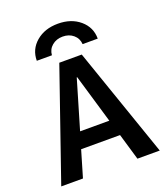

<svg xmlns="http://www.w3.org/2000/svg" viewBox="-169 -1082 1052 1200"><g transform="rotate(-20 357.0 -481.5)"><path d="M559.6 -790H459Q456.1 -829.1 427.7 -853Q399.4 -877 357.4 -877Q315.4 -877 286.6 -853Q257.8 -829.1 254.9 -790H154.3Q154.3 -865.2 211.4 -914.1Q268.6 -962.9 356.9 -962.9Q445.3 -962.9 502.4 -914.1Q559.6 -865.2 559.6 -790ZM282.2 -730.5H431.6L684.6 0H536.1L484.4 -175.8H225.6L173.8 0H29.3ZM257.8 -283.2H452.1L356.4 -607.4H353.5Z"/></g></svg>

Font: Mgen+ 1c bold
Style: Bold
Weight: 700
Designer: [Source Han Sans]
Ryoko NISHIZUKA  (kana & ideographs); Paul D. Hunt (Latin, Greek & Cyrillic); Wenlong ZHANG  (bopomofo
Version: Version 1.059.20150602